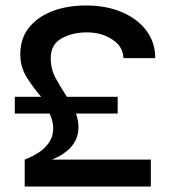

<svg xmlns="http://www.w3.org/2000/svg" viewBox="-20 -680 626 700"><path d="M34 -266V-327H130Q104 -357 79 -395.5Q54 -434 54 -482Q54 -539 85 -578.5Q116 -618 170 -639Q224 -660 294 -660Q368 -660 425 -635.5Q482 -611 514 -568Q546 -525 546 -468H430Q429 -510 389.5 -536Q350 -562 297 -562Q244 -562 204.5 -540Q165 -518 165 -468Q165 -427 184 -393Q203 -359 224 -327H409V-266H257Q266 -241 266 -217Q266 -188 254.5 -166.5Q243 -145 226 -131Q209 -117 193 -109Q177 -101 169 -98H530V0H70V-98Q70 -98 85.5 -104.5Q101 -111 122 -124.5Q143 -138 158.5 -160Q174 -182 174 -212Q174 -226 170.5 -239.5Q167 -253 161 -266Z"/></svg>

Font: Syne SemiBold
Style: Regular
Weight: 600
Designer: Lucas Descroix
Foundry: Bonjour Monde
Version: Version 2.200; ttfautohint (v1.8.4)